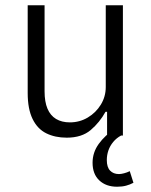

<svg xmlns="http://www.w3.org/2000/svg" viewBox="-20 -514 572 728"><path d="M233 8Q189 8 155.5 -8.5Q122 -25 103.5 -63Q85 -101 85 -161V-494H149V-168Q149 -128 160 -102Q171 -76 192.5 -63Q214 -50 245 -50Q282 -50 313 -68.5Q344 -87 362.5 -117.5Q381 -148 381 -184V-494H446V0H386V-90H380Q358 -50 324 -21Q290 8 233 8ZM424 194Q382 194 356.5 170Q331 146 331 103Q331 64 354.5 31.5Q378 -1 416 -26L439 0Q422 9 409.5 24Q397 39 391 56.5Q385 74 385 93Q385 120 397.5 133Q410 146 431 146Q439 146 450.5 143Q462 140 472 135L486 179Q473 186 458 190Q443 194 424 194Z"/></svg>

Font: Nunito Sans 7pt Condensed Light
Style: Regular
Weight: 300
Width: 3
Designer: Vernon Adams
Foundry: Vernon Adams
Version: Version 3.101;gftools[0.9.27]